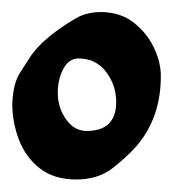

<svg xmlns="http://www.w3.org/2000/svg" viewBox="-20 -650 316 313"><path d="M104.5 -357.4Q67.9 -357.4 44.7 -375.7Q21.5 -394 10.7 -422.6Q0 -451.2 0 -481Q1.5 -514.2 12.5 -531.2Q23.4 -548.3 28.3 -555.7Q38.6 -572.3 58.8 -589.1Q79.1 -606 104.5 -620.6Q121.6 -630.4 145.5 -630.4Q176.3 -629.9 197.8 -613.3Q219.2 -596.7 230.7 -572.8Q242.2 -548.8 242.2 -525.9Q242.2 -459 203.6 -413.1Q187 -394 163.3 -375.7Q139.6 -357.4 104.5 -357.4ZM121.1 -436.5Q169.4 -436.5 169.4 -483.9Q169.4 -511.2 152.8 -533Q136.2 -554.7 107.9 -554.7Q92.3 -554.7 83.3 -537.8Q74.2 -521 74.2 -498.5Q74.2 -474.6 87.6 -455.6Q101.1 -436.5 121.1 -436.5Z"/></svg>

Font: David Libre
Style: Bold
Weight: 700
Designer: Ismar David, J. Victor Gaultney, Annie Olsen and Meir Sadan
Foundry: Monotype Imaging Inc. & SIL International
Version: Version 1.100; ttfautohint (v1.8.4.7-5d5b)